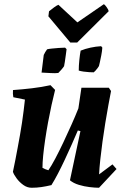

<svg xmlns="http://www.w3.org/2000/svg" viewBox="-20 -873 595 905"><path d="M129.1 12Q108 12 89.7 -1.3Q71.3 -14.6 58.3 -32.3Q45.2 -50 40.9 -63.3Q46.9 -90.8 52.4 -119.3Q57.9 -147.7 63.4 -177.4Q68.9 -207 74.2 -236.5Q79.4 -265.9 83.7 -294.5Q87.9 -323.2 91.4 -350.9Q94.9 -378.6 97.5 -403.6L42.8 -414.7Q39.8 -430.5 41.2 -448.5Q83.8 -451.5 130.4 -456.9Q177 -462.4 218 -471.5L239.7 -449.2Q231.6 -417.5 223 -378.2Q214.4 -339 206.6 -296.8Q198.8 -254.7 192.8 -214Q186.8 -173.4 183.5 -139.5Q180.2 -105.5 180.2 -82Q185.4 -78.9 192.8 -75.7Q200.3 -72.6 208.1 -70.5Q222.3 -91.1 240.5 -125.4Q258.7 -159.7 278.2 -201Q297.6 -242.2 316.4 -284.1Q335.1 -325.9 349.5 -362.2L363.8 -459.5H492.9L503.4 -444Q497.9 -415.2 490.6 -376.1Q483.3 -337 476.3 -293.2Q469.2 -249.5 463.1 -205.5Q457.1 -161.5 452.8 -121.5Q448.5 -81.5 447 -51.1L510.2 -98.2L529.3 -76.3L446.8 12Q428.3 12 402.5 8.9Q376.7 5.9 351.7 -1.7Q326.7 -9.2 309.7 -23.1L359.1 -255L346.9 -258Q333.1 -225.8 317.4 -190.3Q301.7 -154.9 285.3 -120Q268.9 -85.1 253 -54.5Q237.1 -24 222.4 -0.5Q197.5 5.5 175.3 8.7Q153.1 12 129.1 12ZM175.9 -530.9 186.2 -613.9Q189.1 -620.3 193.4 -627.7Q197.6 -635.2 202 -640.5Q208.9 -642.5 223.7 -644Q238.5 -645.4 255.9 -646.9Q273.4 -648.4 286.8 -648.4L293.8 -641.3Q292.8 -631.9 290.3 -614.4Q287.9 -597 285.6 -581.3Q283.4 -565.6 282 -561.1Q278.5 -555.2 269.3 -544.6Q260.2 -534 254.8 -529.1Q241.5 -527.2 218.6 -528.6Q195.7 -529.9 175.9 -530.9ZM351.2 -540.4Q351.2 -563.1 353.9 -589.7Q356.6 -616.3 360.1 -634.3Q381.6 -643.1 406.5 -648.4Q431.4 -653.8 456.7 -655.3L462.3 -648.7Q461.2 -631.5 457.5 -612.8Q453.8 -594.1 450.8 -580.1Q447.9 -566 446.4 -561.6Q444.9 -558.6 440 -552Q435.1 -545.4 429.7 -539.5Q424.3 -533.6 421.7 -532.1Q414.8 -532.1 401.3 -532.8Q387.7 -533.5 373.9 -535.5Q360.1 -537.5 351.2 -540.4ZM311.5 -672.5 208.1 -796 211.1 -819.8Q223.2 -829.7 234.9 -838.3Q246.5 -847 255.4 -850.4L344.8 -767.5L469.3 -853.1Q474.7 -850.7 483.1 -838.6Q491.4 -826.6 492.3 -820.2L343.8 -672.5Z"/></svg>

Font: Labrada
Style: Italic
Weight: 400
Italic angle: -7°
Designer: Mercedes Jáuregui
Foundry: Omnibus-Type Team
Version: Version 1.000